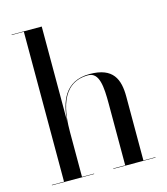

<svg xmlns="http://www.w3.org/2000/svg" viewBox="-112 -837 802 923"><g transform="rotate(-15 289.5 -375.0)"><path d="M32 -2V0H242V-2H182V-223C182 -312 193.5 -466 336.5 -466C392.5 -466 397 -392 397 -308V-2H337.5V0H547.5V-2H487.5V-319C487.5 -406 462 -470 345 -470C218.5 -470 189 -369.5 182 -281V-750H32V-748H92.5V-2Z"/></g></svg>

Font: Bodoni* 96pt
Style: Regular
Weight: 400
Version: Version 2.3